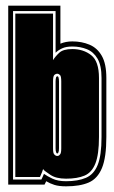

<svg xmlns="http://www.w3.org/2000/svg" viewBox="-20 -651 402 677"><path d="M213 6Q188 6 172 1Q156 -4 143 -12L137 0H9V-631H193V-497Q212 -505 235 -505Q268 -505 295.5 -493.5Q323 -482 339 -454Q355 -426 355 -376V-168Q355 -96 339.5 -58.5Q324 -21 293 -7.5Q262 6 213 6ZM213 -12Q255 -12 283 -24Q311 -36 324.5 -69.5Q338 -103 338 -168V-376Q338 -420 324 -444Q310 -468 286.5 -477.5Q263 -487 235 -487Q213 -487 199 -480.5Q185 -474 176 -465V-612H26V-18H126Q128 -22 130.5 -27.5Q133 -33 135 -38Q146 -30 165 -21Q184 -12 213 -12ZM213 -21Q177 -21 157 -35Q147 -42 140.5 -46.5Q134 -51 132 -55Q132 -54 128 -43.5Q124 -33 121 -27H34V-603H167V-439Q175 -452 189 -465Q203 -478 235 -478Q274 -478 301.5 -456.5Q329 -435 329 -376V-168Q329 -107 316.5 -75Q304 -43 278.5 -32Q253 -21 213 -21ZM182 -101Q188 -101 192 -107Q196 -111 196 -128V-364Q196 -381 192 -386Q187 -391 182 -391Q176 -391 171 -386Q167 -381 167 -364V-128Q167 -111 171 -107Q176 -101 182 -101ZM182 -110Q179 -110 178 -114Q176 -118 176 -128V-364Q176 -373 178 -379Q180 -382 182 -382Q185 -382 186 -379Q188 -373 188 -364V-128Q188 -118 186 -114Q185 -110 182 -110Z"/></svg>

Font: Alumni Sans Collegiate One
Style: Regular
Weight: 400
Designer: Robert E. Leuschke
Foundry: Robert E. Leuschke
Version: Version 1.100